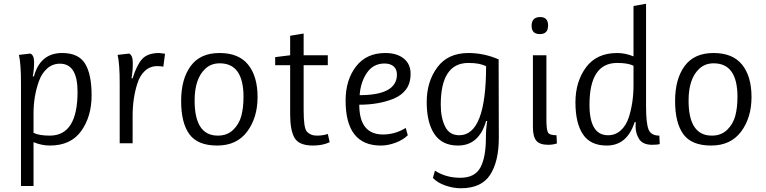

<svg xmlns="http://www.w3.org/2000/svg" viewBox="-20 -765 4088 1025"><path d="M142 -479Q162 -471 162 -432.5Q162 -394 155 -357H161Q195 -482 312 -482Q399 -482 434 -425.5Q469 -369 469 -256Q469 -143 413.5 -65.5Q358 12 246 12Q203 12 159 -6V228H92V-323Q92 -424 81 -472ZM159 -159V-56Q188 -41 246 -41Q394 -41 394 -275Q394 -425 300 -425Q261 -425 232 -399.5Q203 -374 188 -332Q159 -252 159 -159Z M669 -479Q689 -471 689 -427.5Q689 -384 682 -347H688Q710 -418 739 -450Q768 -482 830 -482L861 -478L852 -409Q839 -412 820 -412Q781 -412 753.5 -386.5Q726 -361 713 -318Q688 -241 688 -145V0H619V-323Q619 -424 608 -472Z M1143 -41Q1193 -41 1225 -72Q1257 -103 1268.5 -147Q1280 -191 1280 -248Q1280 -427 1153 -427Q1106 -427 1075 -397Q1019 -344 1019 -228Q1019 -41 1143 -41ZM1355 -247Q1355 -137 1299.5 -62.5Q1244 12 1139.5 12Q1035 12 991 -48.5Q947 -109 947 -226Q947 -343 998 -412.5Q1049 -482 1152 -482Q1255 -482 1305 -419.5Q1355 -357 1355 -247Z M1730 -50 1740 -6Q1703 12 1651 12Q1577 12 1553 -28Q1529 -68 1529 -155V-417H1449V-460L1529 -470V-574L1601 -586V-470H1730V-417H1601V-177Q1601 -84 1617 -64Q1637 -41 1671 -41Q1705 -41 1730 -50Z M2099 -367Q2099 -396 2081 -411Q2063 -426 2033 -426Q1973 -426 1939 -376.5Q1905 -327 1900 -257Q2099 -257 2099 -367ZM2013 12Q1825 12 1825 -228Q1825 -338 1880.5 -410Q1936 -482 2037 -482Q2099 -482 2135.5 -452.5Q2172 -423 2172 -371.5Q2172 -320 2147.5 -287.5Q2123 -255 2081 -238Q2002 -206 1898 -206Q1898 -47 2025 -47Q2089 -47 2146 -82L2157 -43Q2132 -18 2091.5 -3Q2051 12 2013 12Z M2574 -30Q2574 -77 2581 -119H2575Q2537 12 2425 12Q2340 12 2299 -49.5Q2258 -111 2258 -220Q2258 -329 2314.5 -405.5Q2371 -482 2481 -482Q2522 -482 2562.5 -473.5Q2603 -465 2642 -448L2643 -30Q2643 97 2596.5 168.5Q2550 240 2440 240Q2400 240 2358 225.5Q2316 211 2291 185L2302 146Q2360 184 2437.5 184Q2515 184 2544.5 129.5Q2574 75 2574 -30ZM2432 -43Q2575 -43 2575 -411Q2543 -429 2481 -429Q2333 -429 2333 -206Q2333 -137 2356 -90Q2379 -43 2432 -43Z M2907 8Q2861 8 2843 -14Q2825 -36 2825 -86V-470H2897V-127Q2897 -74 2905 -58.5Q2913 -43 2951 -43L2953 1Q2930 8 2907 8ZM2818 -627Q2818 -674 2864 -674Q2906 -674 2906 -628.5Q2906 -583 2862 -583Q2818 -583 2818 -627Z M3219 12Q3132 12 3092 -48Q3052 -108 3052 -218.5Q3052 -329 3108.5 -405.5Q3165 -482 3275 -482Q3318 -482 3362 -464V-733L3429 -745V-197Q3429 -108 3442 -74.5Q3455 -41 3500 -41L3502 4Q3489 8 3462 8Q3412 8 3392.5 -22Q3373 -52 3373 -91Q3373 -101 3374 -113H3368Q3328 12 3219 12ZM3362 -311V-414Q3333 -429 3275 -429Q3127 -429 3127 -206Q3127 -43 3226 -43Q3265 -43 3293.5 -68.5Q3322 -94 3336 -136Q3362 -215 3362 -311Z M3780 -41Q3830 -41 3862 -72Q3894 -103 3905.5 -147Q3917 -191 3917 -248Q3917 -427 3790 -427Q3743 -427 3712 -397Q3656 -344 3656 -228Q3656 -41 3780 -41ZM3992 -247Q3992 -137 3936.5 -62.5Q3881 12 3776.5 12Q3672 12 3628 -48.5Q3584 -109 3584 -226Q3584 -343 3635 -412.5Q3686 -482 3789 -482Q3892 -482 3942 -419.5Q3992 -357 3992 -247Z"/></svg>

Font: Ruluko
Style: Regular
Weight: 400
Designer: Ana Sanfelippo, Angelica Diaz, Meme Hernandez
Foundry: Ana Sanfelippo, Angelica Diaz y Meme Hernandez
Version: Version 1.001